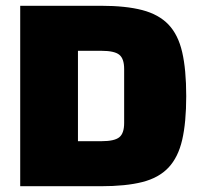

<svg xmlns="http://www.w3.org/2000/svg" viewBox="-20 -645 695 665"><path d="M50 -625H329Q416 -625 473 -610Q530 -595 563.5 -560Q597 -525 611 -464.5Q625 -404 625 -312Q625 -221 611 -160.5Q597 -100 563.5 -64.5Q530 -29 473 -14.5Q416 0 329 0H50ZM250 -469V-156H332Q376 -156 393 -169.5Q410 -183 410 -219V-406Q410 -442 393 -455.5Q376 -469 332 -469Z"/></svg>

Font: Changa ExtraLight ExtraBold
Style: Regular
Weight: 800
Version: Version 3.002; ttfautohint (v1.8.2)